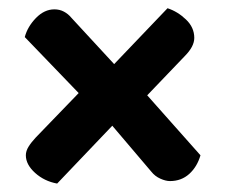

<svg xmlns="http://www.w3.org/2000/svg" viewBox="-20 -516 541 462"><path d="M315 -308.3 462.4 -142.3Q454.4 -114.8 435.4 -97.5Q416.3 -80.3 389.1 -80.3Q378.7 -80.3 365.8 -86.1Q352.8 -91.9 343.9 -103.2L237 -229L194.2 -266.2L39.6 -426.8Q46.2 -451.7 66.4 -472.6Q86.7 -493.5 110.9 -493.5Q123.5 -493.5 133.8 -488Q144.2 -482.5 151.8 -473.2L275.5 -339.2ZM424.5 -380.9 311.1 -262.5 258.6 -222.3 117.5 -74.3Q86.7 -79.9 64.4 -100Q42.2 -120.1 42.2 -142.3Q42.2 -152.6 48.7 -163.1Q55.2 -173.6 66.1 -185.2L184.6 -307.9L233.4 -339.5L383.1 -496.2Q407.6 -488.2 427.5 -469.1Q447.5 -450.1 447.5 -424.8Q447.5 -414.5 441.8 -403.5Q436.1 -392.6 424.5 -380.9Z"/></svg>

Font: Baloo Tamma 2
Style: Regular
Weight: 400
Designer: Divya Kowshik, Shuchita Grover and Ek Type
Foundry: Ek Type
Version: Version 1.700